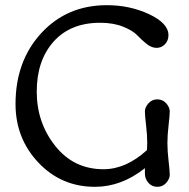

<svg xmlns="http://www.w3.org/2000/svg" viewBox="-20 -716 731 742"><path d="M548 -136 549 -163Q549 -194 544.5 -232Q540 -270 540 -285.5Q540 -301 553.5 -316.5Q567 -332 588 -332Q609 -332 622.5 -316.5Q636 -301 636 -285.5Q636 -270 631.5 -232Q627 -194 627 -163Q627 -132 631.5 -94Q636 -56 636 -40.5Q636 -25 622.5 -9.5Q609 6 588 6Q567 6 553.5 -9.5Q540 -25 540 -45V-66Q449 6 347 6Q217 6 128.5 -87.5Q40 -181 40 -314Q40 -480 139.5 -588Q239 -696 393 -696Q482 -696 556.5 -661Q631 -626 631 -580Q631 -559 617.5 -545Q604 -531 585 -531Q566 -531 547 -546Q528 -561 510.5 -579.5Q493 -598 455.5 -613Q418 -628 367 -628Q252 -628 187 -555Q122 -482 122 -362Q122 -242 193.5 -152Q265 -62 380 -62Q467 -62 548 -136Z"/></svg>

Font: Macondo
Style: Regular
Weight: 400
Version: Version 2.001